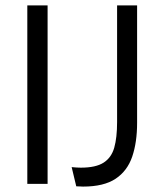

<svg xmlns="http://www.w3.org/2000/svg" viewBox="-20 -680 605 710"><path d="M81 0V-660H156V0ZM262 9 245 -62Q255 -61 264 -60.5Q273 -60 279 -60Q334 -60 363 -78.5Q392 -97 402.5 -134Q413 -171 413 -229V-660H487V-226Q487 -154 469 -101Q451 -48 407.5 -19Q364 10 287 10Q282 10 276 9.5Q270 9 262 9Z"/></svg>

Font: Bricolage Grotesque 36pt Light
Style: Regular
Weight: 300
Designer: Mathieu Triay
Foundry: Atelier Triay
Version: Version 1.001;gftools[0.9.33.dev8+g029e19f]